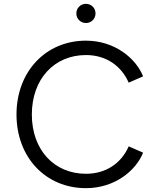

<svg xmlns="http://www.w3.org/2000/svg" viewBox="-20 -969 821 1001"><path d="M428 12C579 12 689 -80 726 -173L651 -206C613 -119 534 -63 428 -63C263 -63 146 -187 146 -372C146 -557 263 -682 428 -682C534 -682 613 -625 651 -538L726 -571C689 -664 579 -757 428 -757C218 -757 66 -595 66 -372C66 -149 218 12 428 12ZM378 -899C378 -871 400 -849 428 -849C456 -849 478 -871 478 -899C478 -927 456 -949 428 -949C400 -949 378 -927 378 -899Z"/></svg>

Font: Mluvka
Style: Regular
Weight: 400
Designer: Modified by Jiří Krblich, Original typeface by Gumpita Rahayu
Foundry: Gumpita Rahayu & Jiří Krblich
Version: Version 2.000;Glyphs 3.1.1 (3134)